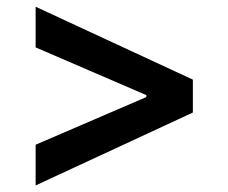

<svg xmlns="http://www.w3.org/2000/svg" viewBox="-20 -569 685 576"><path d="M86.9 -12.7V-134.8L418.9 -277.8V-283.7L86.9 -426.8V-548.8L558.6 -330.1V-231.4Z"/></svg>

Font: Pretendard SemiBold
Style: Regular
Weight: 600
Designer: Base glyphs from Inter by Rasmus Andersson; Hangeul glyphs from Noto Sans CJK(Source Han Sans) by Jang Soo-young and Kan
Foundry: Kil Hyung-jin
Version: Version 1.309